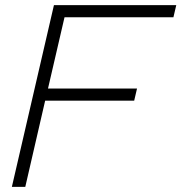

<svg xmlns="http://www.w3.org/2000/svg" viewBox="-20 -724 703 744"><path d="M652 -657H230L166 -381H511L500 -334H155L78 0H26L189 -704H663Z"/></svg>

Font: Prodigy Sans Light
Style: Italic
Weight: 300
Italic angle: -13°
Designer: Wei Huang
Foundry: Wei Huang
Version: Version 1.003; ttfautohint (v1.8.3)